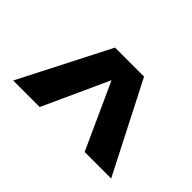

<svg xmlns="http://www.w3.org/2000/svg" viewBox="-67 -887 665 665"><g transform="rotate(45 265.0 -555.0)"><path d="M193.8 -720.2H335.9L504.9 -390.1H375L265.1 -631.8L154.8 -390.1H24.9Z"/></g></svg>

Font: TASA Orbiter Display SemiBold
Style: Regular
Weight: 600
Designer: Weizhong Zhang
Version: Version 1.000;Glyphs 3.1.2 (3151)